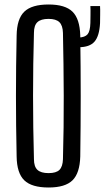

<svg xmlns="http://www.w3.org/2000/svg" viewBox="-20 -827 466 854"><path d="M196 7Q121 7 88 -25Q55 -57 54 -131Q51 -269 51 -400Q51 -531 54 -669Q55 -743 88 -775Q121 -807 196 -807Q270 -807 302.5 -775Q335 -743 337 -669Q339 -530 339 -399.5Q339 -269 337 -131Q335 -57 302.5 -25Q270 7 196 7ZM196 -57Q230 -57 244.5 -71.5Q259 -86 260 -119Q264 -260 263.5 -401.5Q263 -543 260 -681Q259 -714 244 -728.5Q229 -743 196 -743Q162 -743 146.5 -728.5Q131 -714 131 -681Q127 -543 127 -401.5Q127 -260 131 -119Q131 -86 146.5 -71.5Q162 -57 196 -57ZM330 -617Q317 -617 307 -619V-661Q319 -659 330 -660Q358 -661 369.5 -674.5Q381 -688 382 -725Q382 -735 382.5 -760Q383 -785 382 -800H425Q426 -786 425.5 -761Q425 -736 425 -724Q422 -667 400.5 -642Q379 -617 330 -617Z"/></svg>

Font: Big Shoulders Display Medium
Style: Regular
Weight: 500
Designer: Patric King
Foundry: XO Type Co
Version: Version 1.000; ttfautohint (v1.8.2)